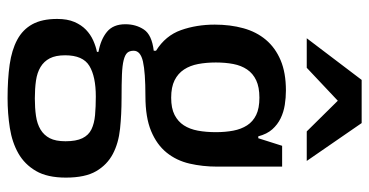

<svg xmlns="http://www.w3.org/2000/svg" viewBox="-254 -496 975 507"><g transform="rotate(90 233.5 -242.5)"><path d="M219 -510Q238 -510 257 -507Q276 -504 292.5 -496Q309 -488 321.5 -474Q334 -460 340 -437H345L365 -500H420V-329Q420 -290 412 -255.5Q404 -221 383 -195Q362 -169 326 -154Q290 -139 234 -139Q171 -139 142.5 -132.5Q114 -126 114 -108Q114 -97 119.5 -91Q125 -85 139 -81.5Q153 -78 177 -77Q201 -76 239 -76Q282 -76 320 -72Q358 -68 386.5 -53Q415 -38 432 -9Q449 20 449 71Q449 120 431.5 150Q414 180 385 196.5Q356 213 318 219Q280 225 239 225Q189 225 150.5 219.5Q112 214 85 199.5Q58 185 44 159.5Q30 134 30 94Q30 67 38 48.5Q46 30 58.5 18Q71 6 86.5 -1Q102 -8 117 -11V-15Q84 -21 64 -37.5Q44 -54 44 -86Q44 -114 58 -135Q72 -156 114 -161V-167Q74 -192 59.5 -233Q45 -274 45 -322Q45 -363 54.5 -397.5Q64 -432 85 -457Q106 -482 139 -496Q172 -510 219 -510ZM238 -207Q266 -207 283.5 -216Q301 -225 311 -240.5Q321 -256 325 -277.5Q329 -299 329 -325Q329 -350 325 -371Q321 -392 311 -407.5Q301 -423 283.5 -431.5Q266 -440 238 -440Q210 -440 192 -431.5Q174 -423 163.5 -407.5Q153 -392 149 -371Q145 -350 145 -325Q145 -300 149 -278.5Q153 -257 163.5 -241Q174 -225 192 -216Q210 -207 238 -207ZM235 -8Q182 -8 154 9Q126 26 126 73Q126 98 134 113.5Q142 129 157 138Q172 147 193 150Q214 153 240 153Q265 153 286 150Q307 147 322 138Q337 129 345 113.5Q353 98 353 72Q353 44 345 27.5Q337 11 321.5 3.5Q306 -4 284 -6Q262 -8 235 -8ZM405 -565H327L246 -647L159 -565H81L191 -710H305Z"/></g></svg>

Font: Hermeneus One
Style: Regular
Weight: 400
Designer: Rodrigo Fuenzalida, Pablo Impallari
Foundry: Pablo Impallari, Rodrigo Fuenzalida
Version: Version 1.002; ttfautohint (v0.93) -l 8 -r 50 -G 200 -x 14 -